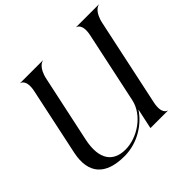

<svg xmlns="http://www.w3.org/2000/svg" viewBox="-185 -989 1208 1208"><g transform="rotate(-45 419.0 -385.0)"><path d="M663 -680 562 -205.5C538.5 -93.5 416.5 -15 312.5 -15C205 -15 148 -86 179 -235.5L274 -680C292.5 -768.5 335.5 -778.5 341 -778.5V-780H140V-778.5C142.5 -778.5 184.5 -768.5 165.5 -680L70 -230.5C36.5 -71.5 112.5 10 277.5 10C400 10 498 -60 547.5 -136L518.5 0H673.5V-1.5C670.5 -1.5 629 -11.5 648 -100L771.5 -680C790 -768.5 833 -778.5 838.5 -778.5V-780H637.5V-778.5C640 -778.5 682 -768.5 663 -680Z"/></g></svg>

Font: Beautique Display Thin
Style: Bold
Weight: 500
Italic angle: -12°
Designer: Nhat-Quang Ngo
Version: Version 1.100;Glyphs 3.2.3 (3260)